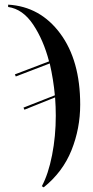

<svg xmlns="http://www.w3.org/2000/svg" viewBox="-20 -566 402 826"><path d="M168 240Q250 174 287.5 80.5Q325 -13 325 -116Q325 -306 239 -422Q153 -538 15 -546V-536Q78 -527 122.5 -460.5Q167 -394 191 -302L44 -246L48 -237L194 -293Q210 -223 216 -156L81 -103L85 -94L217 -147Q220 -106 220 -68Q220 20 204 101.5Q188 183 160 235Z"/></svg>

Font: Noto Serif Display Condensed Semi
Style: Regular
Weight: 600
Width: 3
Designer: Monotype Design Team
Foundry: Monotype Imaging Inc.
Version: Version 1.900